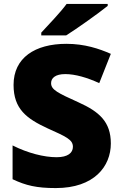

<svg xmlns="http://www.w3.org/2000/svg" viewBox="-20 -947 617 977"><path d="M528 -917V-927H319C286 -882 224 -818 190 -781V-767H317C371 -801 481 -879 528 -917ZM544 -217C544 -328 484 -379 380 -426C274 -474 240 -490 240 -524C240 -550 262 -570 312 -570C363 -570 424 -552 485 -524L544 -673C485 -699 411 -724 318 -724C158 -724 49 -653 49 -515C49 -392 116 -343 222 -294C315 -252 351 -237 351 -200C351 -169 325 -147 268 -147C204 -147 121 -168 44 -207V-35C112 -3 166 10 264 10C459 10 544 -100 544 -217Z"/></svg>

Font: Noto Sans Lao Looped Black
Style: Regular
Weight: 900
Designer: Mark Frömberg, Ben Mitchell
Foundry: The Fontpad Ltd
Version: Version 1.002